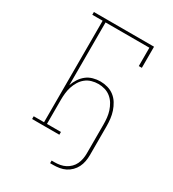

<svg xmlns="http://www.w3.org/2000/svg" viewBox="-214 -851 1029 1142"><g transform="rotate(30 300.0 -280.5)"><path d="M313 174V156H334Q352 156 371 152.5Q390 149 406.5 140.5Q423 132 436.5 118.5Q450 105 458 88Q466 71 469.5 52.5Q473 34 473 15V-184Q473 -207 470.5 -230Q468 -253 461 -274.5Q454 -296 442 -316Q430 -336 412 -350.5Q394 -365 372 -371.5Q350 -378 327 -378Q304 -378 281.5 -371.5Q259 -365 241 -350.5Q223 -336 211 -316Q199 -296 192 -274.5Q185 -253 182.5 -230Q180 -207 180 -184V-19H276V0H89V-19H160V-716H89V-735H502V-590H481V-716H180V-285Q188 -309 202 -330.5Q216 -352 235.5 -367.5Q255 -383 280 -390Q305 -397 330 -397Q355 -397 380 -390Q405 -383 425 -367.5Q445 -352 458.5 -330Q472 -308 480 -284Q488 -260 491 -234.5Q494 -209 494 -184V15Q494 36 490 57.5Q486 79 476.5 98Q467 117 451.5 132.5Q436 148 417 157.5Q398 167 376.5 170.5Q355 174 334 174Z"/></g></svg>

Font: Iosevka Etoile Thin
Style: Regular
Weight: 100
Designer: Belleve Invis
Foundry: Belleve Invis
Version: Version 22.1.2; ttfautohint (v1.8.4)